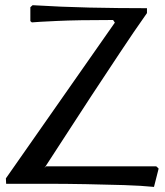

<svg xmlns="http://www.w3.org/2000/svg" viewBox="-20 -715 643 747"><path d="M551.8 -664.1Q501 -592.3 445.6 -508.5Q390.1 -424.8 335.4 -341.8Q280.8 -258.8 233.9 -185.8Q187 -112.8 152.8 -61L159.2 -67.9H587.9L597.2 -59.1L579.1 12.2Q531.2 7.3 462.6 5.1Q394 2.9 314.9 1.5Q235.8 0 156 0Q76.2 0 3.9 0L2.9 -21L426.8 -627L419.9 -637.2Q279.8 -637.2 201.9 -633.5Q124 -629.9 104 -627.9L98.1 -632.8V-687L106.9 -694.8Q217.8 -688 328.9 -685.5Q439.9 -683.1 551.8 -683.1Z"/></svg>

Font: Aref Ruqaa
Style: Regular
Weight: 400
Designer: Abdullah Aref
Version: Version 1.002